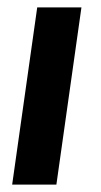

<svg xmlns="http://www.w3.org/2000/svg" viewBox="-20 -501 273 521"><path d="M81 -481 13 0H133L201 -481Z"/></svg>

Font: Cantarell
Style: BoldOblique
Weight: 700
Italic angle: -8°
Designer: Dave Crossland
Version: Version 0.024